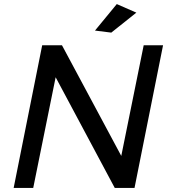

<svg xmlns="http://www.w3.org/2000/svg" viewBox="-20 -922 834 942"><path d="M685 -700H780L640 0H543L253 -543L143 0H47L187 -700H284L575 -157ZM553 -902 649 -860 526 -762 446 -772Z"/></svg>

Font: Gontserrat
Style: Italic
Weight: 400
Italic angle: -11.3°
Designer: Julieta Ulanovsky
Foundry: Julieta Ulanovsky
Version: Version 6.001